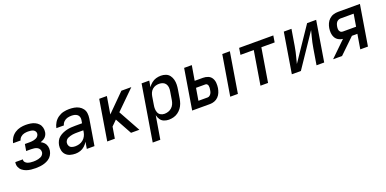

<svg xmlns="http://www.w3.org/2000/svg" viewBox="-9 -1354 4771 2375"><g transform="rotate(-20 2376.0 -166.5)"><path d="M247 8Q276 8 305 4.5Q334 1 363 -8Q392 -17 418.5 -34Q445 -51 461.5 -78Q478 -105 483 -134Q488 -163 481.5 -191.5Q475 -220 456.5 -240.5Q438 -261 412 -273Q435 -281 456 -293.5Q477 -306 490 -327Q503 -348 506 -370Q511 -402 503.5 -431.5Q496 -461 476 -482.5Q456 -504 429 -516.5Q402 -529 371.5 -533.5Q341 -538 309 -538Q274 -538 237.5 -530Q201 -522 168.5 -500.5Q136 -479 115 -446.5Q94 -414 87 -378H186Q192 -403 213 -421.5Q234 -440 259.5 -445.5Q285 -451 309 -451Q327 -451 345 -448.5Q363 -446 378.5 -438.5Q394 -431 402.5 -415.5Q411 -400 408 -383Q405 -368 395.5 -355.5Q386 -343 371.5 -336Q357 -329 342.5 -325.5Q328 -322 313.5 -320.5Q299 -319 285 -319H221L206 -232H270Q291 -232 312 -229Q333 -226 351 -216.5Q369 -207 378.5 -188.5Q388 -170 385 -148Q382 -132 371 -118Q360 -104 344 -97Q328 -90 312 -86Q296 -82 279.5 -80.5Q263 -79 247 -79Q227 -79 208 -81.5Q189 -84 171.5 -90.5Q154 -97 141.5 -112Q129 -127 132 -146L133 -149H33Q33 -146 32 -142Q27 -111 39 -83Q51 -55 74 -37Q97 -19 125.5 -9Q154 1 184.5 4.5Q215 8 247 8Z M770 8Q802 8 834 -2.5Q866 -13 892 -36.5Q918 -60 935 -89L920 0H1021L1078 -345Q1083 -379 1079 -412Q1075 -445 1056 -470.5Q1037 -496 1009 -511.5Q981 -527 948 -532.5Q915 -538 881 -538Q844 -538 807 -529.5Q770 -521 736.5 -498Q703 -475 682 -441Q661 -407 654 -370H753Q759 -397 780.5 -417.5Q802 -438 828.5 -444.5Q855 -451 881 -451Q902 -451 921.5 -446.5Q941 -442 956.5 -430Q972 -418 977.5 -399Q983 -380 980 -359L973 -318H882Q854 -318 826.5 -316Q799 -314 771.5 -307.5Q744 -301 717.5 -289.5Q691 -278 667.5 -259.5Q644 -241 631 -214.5Q618 -188 613 -161Q607 -126 614.5 -92Q622 -58 645 -34.5Q668 -11 701.5 -1.5Q735 8 770 8ZM798 -79Q774 -79 752.5 -86.5Q731 -94 720.5 -114.5Q710 -135 714 -158Q717 -174 727.5 -188Q738 -202 754 -209Q770 -216 785.5 -220.5Q801 -225 817.5 -227.5Q834 -230 850 -230.5Q866 -231 882 -231H958L955 -210Q951 -183 938 -157.5Q925 -132 902 -113Q879 -94 851.5 -86.5Q824 -79 798 -79Z M1189 0H1289L1314 -151L1382 -218L1502 0H1612L1453 -288L1699 -530H1568L1339 -301L1377 -530H1276Z M1713 205H1813L1864 -100Q1871 -69 1888.5 -42.5Q1906 -16 1936 -4Q1966 8 1999 8Q2030 8 2061 0Q2092 -8 2119 -27Q2146 -46 2166 -73Q2186 -100 2196.5 -130Q2207 -160 2212 -190L2230 -300Q2236 -334 2237 -367.5Q2238 -401 2230 -432.5Q2222 -464 2203 -489.5Q2184 -515 2153.5 -526.5Q2123 -538 2089 -538Q2057 -538 2025.5 -529Q1994 -520 1966.5 -498Q1939 -476 1921 -448L1935 -530H1834ZM1973 -79Q1947 -79 1924.5 -91Q1902 -103 1892 -126Q1882 -149 1881 -175Q1880 -201 1885 -227L1903 -337Q1907 -360 1917 -382Q1927 -404 1946.5 -421Q1966 -438 1989 -444.5Q2012 -451 2035 -451Q2061 -451 2084 -441.5Q2107 -432 2120 -411.5Q2133 -391 2135 -365.5Q2137 -340 2132 -314L2114 -204Q2110 -180 2099.5 -156Q2089 -132 2068.5 -113.5Q2048 -95 2023 -87Q1998 -79 1973 -79Z M2808 0H2909L2996 -530H2896ZM2307 0H2543Q2572 0 2601 -10.5Q2630 -21 2652 -43.5Q2674 -66 2685.5 -94.5Q2697 -123 2702 -152Q2707 -186 2704.5 -220Q2702 -254 2685 -282Q2668 -310 2637 -322.5Q2606 -335 2571 -335H2462L2495 -530H2394ZM2421 -87 2448 -248H2572Q2585 -248 2593.5 -239Q2602 -230 2604.5 -217.5Q2607 -205 2606.5 -191.5Q2606 -178 2603 -165Q2601 -148 2595 -131Q2589 -114 2574.5 -100.5Q2560 -87 2543 -87Z M3206 0H3306L3379 -443H3554L3568 -530H3118L3104 -443H3279Z M3619 0H3738L4030 -433Q4021 -396 4011 -359.5Q4001 -323 3993 -286Q3985 -249 3979 -212L3944 0H4045L4132 -530H4013L3721 -98Q3730 -135 3740 -171.5Q3750 -208 3758 -244.5Q3766 -281 3772 -318L3807 -530H3706Z M4162 0H4280L4480 -193H4552L4520 0H4621L4708 -530H4420Q4390 -530 4359.5 -521Q4329 -512 4304.5 -489.5Q4280 -467 4267 -438Q4254 -409 4249 -379Q4244 -347 4246.5 -315Q4249 -283 4263.5 -256.5Q4278 -230 4304.5 -214Q4331 -198 4363 -195ZM4392 -281Q4372 -281 4359.5 -294.5Q4347 -308 4345.5 -327Q4344 -346 4348 -366Q4351 -384 4359 -402.5Q4367 -421 4384.5 -432Q4402 -443 4420 -443H4594L4567 -281Z"/></g></svg>

Font: Iosevka Sparkle Medium Oblique
Style: Regular
Weight: 500
Italic angle: -9°
Designer: Belleve Invis
Foundry: Belleve Invis
Version: Version 4.5.0; ttfautohint (v1.8.3)